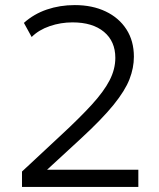

<svg xmlns="http://www.w3.org/2000/svg" viewBox="-20 -735 626 755"><path d="M66.5 0V-60.5L219.5 -203Q293.5 -271.5 341 -323.5Q388.5 -375.5 411 -419.2Q433.5 -463 433.5 -507.5Q433.5 -572.5 388.8 -609.8Q344 -647 265 -647Q218.5 -647 175.5 -632.2Q132.5 -617.5 104.5 -589.5L74 -645Q113 -680 164.2 -697.5Q215.5 -715 274 -715Q343 -715 395.5 -690Q448 -665 477.2 -619.5Q506.5 -574 506.5 -512Q506.5 -468 489.2 -423.5Q472 -379 426.8 -323Q381.5 -267 298 -190L165 -67.5H524V0Z"/></svg>

Font: Geologica Cursive ExtraLight
Style: Regular
Weight: 250
Designer: Sindre Bremnes, Frode Helland
Foundry: Monokrom Skriftforlag AS
Version: Version 1.010;gftools[0.9.28]